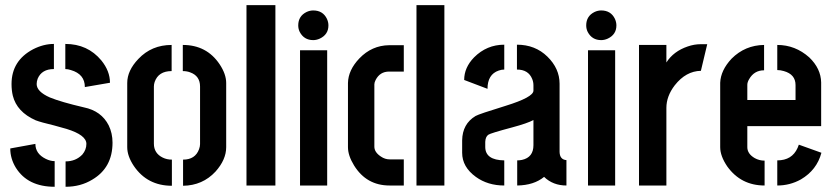

<svg xmlns="http://www.w3.org/2000/svg" viewBox="-20 -714 3219 739"><path d="M19.5 -142.6 116.2 -160.2Q116.2 -122.1 156.2 -102.5Q173.8 -93.8 190.4 -93.8V4.9Q86.9 4.9 41 -68.4Q19.5 -103.5 19.5 -142.6ZM24.4 -390.6Q24.4 -480.5 107.4 -524.4Q147.5 -544.9 187.5 -544.9V-448.2Q140.6 -448.2 125 -411.1Q121.1 -400.4 121.1 -390.6Q121.1 -361.3 171.9 -338.9Q214.8 -321.3 302.7 -300.8Q370.1 -287.1 398.4 -231.4Q413.1 -201.2 413.1 -165Q413.1 -68.4 335 -22.5Q290 4.9 232.4 4.9V-92.8Q271.5 -92.8 296.9 -119.1Q312.5 -137.7 312.5 -160.2Q312.5 -194.3 236.3 -217.8Q220.7 -222.7 187.5 -231.4Q137.7 -243.2 117.2 -251Q44.9 -283.2 29.3 -345.7Q24.4 -366.2 24.4 -390.6ZM231.4 -448.2V-544.9Q317.4 -544.9 370.1 -481.4Q403.3 -440.4 403.3 -395.5L306.6 -378.9Q306.6 -428.7 252.9 -444.3Q241.2 -448.2 231.4 -448.2Z M469.7 -147.5V-394.5Q469.7 -442.4 512.7 -487.3Q563.5 -541 640.6 -541V-440.4Q589.8 -440.4 575.2 -398.4Q572.3 -389.6 572.3 -380.9V-161.1Q572.3 -124 606.4 -107.4Q622.1 -99.6 641.6 -99.6V1Q546.9 1 495.1 -75.2Q469.7 -113.3 469.7 -147.5ZM684.6 1V-99.6Q731.4 -99.6 746.1 -139.6Q750 -150.4 750 -159.2V-380.9Q750 -421.9 711.9 -435.5Q699.2 -440.4 683.6 -440.4V-541Q775.4 -541 825.2 -466.8Q850.6 -428.7 850.6 -394.5V-147.5Q850.6 -99.6 809.6 -53.7Q759.8 0 684.6 1Z M928.7 0V-694.3H1040V0Z M1127.9 -616.2Q1127.9 -652.3 1160.2 -668Q1172.9 -673.8 1185.5 -673.8Q1222.7 -673.8 1238.3 -641.6Q1244.1 -628.9 1244.1 -616.2Q1244.1 -581.1 1210.9 -565.4Q1198.2 -559.6 1185.5 -559.6Q1150.4 -559.6 1133.8 -590.8Q1127.9 -602.5 1127.9 -616.2ZM1134.8 0V-520.5H1239.3V0Z M1319.3 -147.5V-394.5Q1320.3 -444.3 1363.3 -489.3Q1411.1 -539.1 1477.5 -540H1534.2V-438.5H1477.5Q1442.4 -438.5 1425.8 -406.2Q1420.9 -396.5 1420.9 -389.6V-149.4Q1420.9 -127.9 1446.3 -111.3Q1461.9 -100.6 1479.5 -100.6H1534.2V0H1479.5Q1390.6 0 1342.8 -77.1Q1319.3 -115.2 1319.3 -147.5ZM1583 0V-694.3H1690.4V0Z M1758.8 -126Q1758.8 -71.3 1811.5 -33.2Q1857.4 0 1920.9 0V-96.7Q1848.6 -97.7 1847.7 -147.5V-168Q1848.6 -187.5 1859.4 -195.3Q1867.2 -201.2 1951.2 -223.6Q2009.8 -239.3 2033.2 -252V-155.3Q2033.2 -108.4 1989.3 -98.6Q1980.5 -96.7 1970.7 -96.7V0Q2035.2 -1 2074.2 -33.2Q2108.4 0 2160.2 0V-97.7Q2134.8 -99.6 2133.8 -128.9V-391.6Q2133.8 -450.2 2086.9 -496.1Q2040 -542 1969.7 -542V-446.3Q2013.7 -446.3 2028.3 -410.2Q2033.2 -398.4 2033.2 -385.7V-365.2Q2033.2 -339.8 1925.8 -306.6Q1824.2 -275.4 1810.5 -267.6Q1759.8 -237.3 1758.8 -173.8ZM1766.6 -406.2 1856.4 -372.1Q1856.4 -427.7 1899.4 -442.4Q1910.2 -446.3 1920.9 -446.3V-542Q1853.5 -542 1804.7 -493.2Q1766.6 -454.1 1766.6 -406.2Z M2236.3 -616.2Q2236.3 -652.3 2268.6 -668Q2281.2 -673.8 2293.9 -673.8Q2331.1 -673.8 2346.7 -641.6Q2352.5 -628.9 2352.5 -616.2Q2352.5 -581.1 2319.3 -565.4Q2306.6 -559.6 2293.9 -559.6Q2258.8 -559.6 2242.2 -590.8Q2236.3 -602.5 2236.3 -616.2ZM2243.2 0V-520.5H2347.7V0Z M2439.5 0V-541H2544.9V-473.6Q2572.3 -516.6 2627 -535.2Q2652.3 -543.9 2676.8 -543.9H2702.1L2677.7 -441.4Q2620.1 -440.4 2577.1 -385.7Q2544.9 -343.8 2544.9 -298.8V0Z M2752 -147.5V-395.5Q2753.9 -443.4 2795.9 -488.3Q2847.7 -540 2920.9 -541V-443.4Q2882.8 -443.4 2863.3 -409.2Q2856.4 -397.5 2856.4 -387.7V-329.1H3042V-386.7Q3042 -427.7 2997.1 -440.4Q2984.4 -444.3 2971.7 -444.3V-541Q3041 -541 3094.7 -493.2Q3139.6 -450.2 3140.6 -396.5V-228.5H2856.4V-147.5Q2856.4 -122.1 2884.8 -105.5Q2902.3 -95.7 2922.9 -95.7V0Q2832 0 2779.3 -73.2Q2752 -113.3 2752 -147.5ZM2971.7 0V-96.7Q3028.3 -96.7 3049.8 -144.5Q3052.7 -151.4 3054.7 -157.2L3141.6 -126Q3124 -59.6 3062.5 -23.4Q3020.5 0 2971.7 0Z"/></svg>

Font: Post No Bills Colombo
Style: Bold
Weight: 700
Designer: Kosala Senevirathne, Siva Puranthara, Lasantha Premarathna, Tharique Azeez
Foundry: Mooniak
Version: Version 1.220 ; ttfautohint (v1.6)